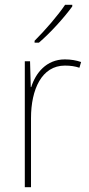

<svg xmlns="http://www.w3.org/2000/svg" viewBox="-20 -785 374 805"><path d="M283 -758V-765H253C222 -719 170 -659 125 -614V-606H143C191 -647 249 -711 283 -758ZM252 -536C174 -536 129 -478 111 -420H109L106 -528H84V0H110V-290C110 -410 155 -510 252 -510C276 -510 295 -507 313 -501L320 -525C300 -532 277 -536 252 -536Z"/></svg>

Font: Noto Sans Arabic UI SmCn Th
Style: Regular
Weight: 100
Width: 4
Designer: Monotype Design Team, Nadine Chahine and Nizar Qandah
Foundry: Monotype Imaging Inc.
Version: Version 2.010